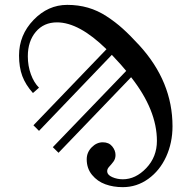

<svg xmlns="http://www.w3.org/2000/svg" viewBox="-20 -750 790 788"><path d="M140.1 -212.9 117.2 -235.8 417 -547.9Q304.7 -658.2 213.9 -658.2Q159.7 -658.2 127 -619.4Q94.2 -580.6 94.2 -519Q94.2 -479.5 106.7 -445.3Q119.1 -411.1 140.1 -390.1L115.2 -368.2Q85 -401.9 71.5 -438Q58.1 -474.1 58.1 -522Q58.1 -606.4 117.7 -668.2Q177.2 -730 255.9 -730Q301.3 -730 341.1 -718.5Q380.9 -707 417.2 -683.3Q453.6 -659.7 483.9 -632.3Q514.2 -605 551.8 -564Q688 -415 688 -231.9Q688 -164.1 661.9 -106.9Q635.7 -49.8 588.6 -15.9Q541.5 18.1 483.9 18.1Q444.8 18.1 412.4 6.3Q379.9 -5.4 357.9 -32Q335.9 -58.6 335.9 -96.2Q335.9 -124.5 356.2 -145.3Q376.5 -166 401.9 -166Q426.8 -166 440.4 -149.4Q454.1 -132.8 454.1 -113.8Q454.1 -98.1 445.6 -86.7Q437 -75.2 428.5 -66.2Q419.9 -57.1 419.9 -47.9Q419.9 -32.2 440.4 -23.2Q460.9 -14.2 483.9 -14.2Q536.6 -14.2 580.3 -60.1Q624 -106 624 -171.9Q624 -298.3 518.1 -433.1L220.2 -123L196.8 -146L498 -459Q491.7 -467.3 475.1 -485.8L439 -524.9Z"/></svg>

Font: Flanker Steampunk
Style: Regular
Weight: 400
Designer: Alexey Kryukov, Leonardo Di Lena
Foundry: Alexey Kryukov, Leonardo Di Lena
Version: 1.210